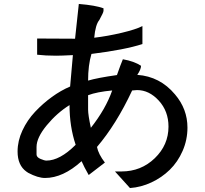

<svg xmlns="http://www.w3.org/2000/svg" viewBox="-20 -772 1040 972"><path d="M833 -131Q833 -209 784 -262.5Q735 -316 674 -316Q668 -316 661 -315L649 -314Q569 -143 471 -28Q478 8 511 51L429 114Q405 72 393 44Q299 129 208 129Q172 129 123 103L114 97Q69 65 69 -5Q69 -59 93.5 -111.5Q118 -164 157.5 -206Q197 -248 242.5 -281Q288 -314 335 -334Q349 -492 349 -493Q290 -490 264 -490Q210 -490 168 -495V-577L360 -576Q379 -751 379 -752Q464 -745 504 -730V-717Q504 -709 483 -671Q463 -647 457 -581Q525 -589 596.5 -606Q668 -623 701 -640V-549Q612 -520 443 -499Q426 -442 426 -364Q473 -378 572 -392Q591 -446 602 -472Q659 -462 694 -439Q694 -421 675 -393Q790 -385 866 -294Q929 -220 929 -126Q929 -64 904.5 -8Q880 48 839.5 87.5Q799 127 746.5 151.5Q694 176 638 180L562 96H595Q694 96 763.5 29Q833 -38 833 -131ZM548 -314Q471 -307 426 -290V-217Q426 -190 440 -125Q515 -220 548 -314ZM165 10Q165 24 185 32.5Q205 41 215 41Q283 41 363 -39Q332 -131 332 -240Q268 -200 216.5 -137.5Q165 -75 165 -28Z"/></svg>

Font: cwTeXHei
Style: Medium
Weight: 500
Version: Version 1.17